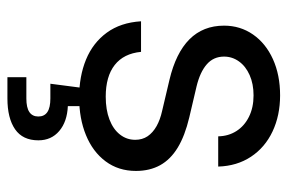

<svg xmlns="http://www.w3.org/2000/svg" viewBox="-148 -419 771 515"><g transform="rotate(90 237.5 -161.5)"><path d="M37.1 -154.3H119.1Q123.5 -107.9 154.3 -83.7Q185.1 -59.6 239.3 -59.6Q274.4 -59.6 300.5 -69.6Q326.7 -79.6 340.8 -97.7Q355 -115.7 355 -138.7Q355 -157.7 345.5 -171.9Q335.9 -186 318.6 -195.8Q301.3 -205.6 277.3 -210.9L194.3 -230.5Q122.1 -247.6 85.4 -284.2Q48.8 -320.8 48.8 -377Q48.8 -420.4 72.5 -454.6Q96.2 -488.8 138.7 -508.1Q181.2 -527.3 235.8 -527.3Q289.6 -527.3 332.5 -507.1Q375.5 -486.8 400.4 -449.2Q425.3 -411.6 426.8 -361.3H345.7Q345.2 -388.7 331.5 -410.2Q317.9 -431.6 293.2 -443.8Q268.6 -456.1 235.8 -456.1Q205.1 -456.1 181.4 -445.6Q157.7 -435.1 144.8 -417Q131.8 -398.9 131.8 -377Q131.8 -348.6 152.6 -330.6Q173.3 -312.5 211.9 -303.2L294.9 -283.7Q344.2 -272 376 -252.7Q407.7 -233.4 423.1 -205.6Q438.5 -177.7 438.5 -140.6Q438.5 -93.8 412.8 -59.3Q387.2 -24.9 342.5 -6.6Q297.9 11.7 241.2 11.7Q184.6 11.7 139.6 -6.8Q94.7 -25.4 67.6 -62.5Q40.5 -99.6 37.1 -154.3ZM187 153.3H244.1Q268.6 153.3 280.5 145.3Q292.5 137.2 292.5 121.1Q292.5 105 280.5 96.9Q268.6 88.9 244.1 88.9H204.6L219.2 -23.4H264.6V0V42Q306.6 43.9 331.5 65.2Q356.4 86.4 356.4 121.1Q356.4 163.1 326.7 183.6Q296.9 204.1 244.1 204.1H187Z"/></g></svg>

Font: Intratopia Thin
Style: Regular
Weight: 100
Designer: Rasmus Andersson
Foundry: rsms
Version: Version 3.000;Glyphs 3.2.3 (3260)